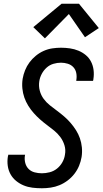

<svg xmlns="http://www.w3.org/2000/svg" viewBox="-20 -998 548 1026"><path d="M204 8Q178 8 153.5 5Q129 2 107 -7Q85 -16 66.5 -31Q48 -46 36.5 -66.5Q25 -87 21.5 -111.5Q18 -136 22 -161Q23 -164 23.5 -166.5Q24 -169 24 -171H114Q114 -170 113.5 -168.5Q113 -167 113 -166Q110 -146 115 -127Q120 -108 133 -95Q146 -82 165 -77Q184 -72 204 -72Q224 -72 245.5 -77.5Q267 -83 284.5 -97Q302 -111 313 -130.5Q324 -150 327 -171Q332 -197 324.5 -221.5Q317 -246 302.5 -265.5Q288 -285 269.5 -300Q251 -315 231.5 -329.5Q212 -344 194 -360Q176 -376 160 -394Q144 -412 131 -433Q118 -454 110 -477Q102 -500 99.5 -525.5Q97 -551 101 -577Q105 -600 114 -622.5Q123 -645 137.5 -664.5Q152 -684 171.5 -700Q191 -716 213.5 -726Q236 -736 259.5 -739.5Q283 -743 306 -743Q330 -743 354 -739.5Q378 -736 399.5 -727Q421 -718 438.5 -703.5Q456 -689 466.5 -668.5Q477 -648 480 -624Q483 -600 479 -575Q479 -573 478.5 -570.5Q478 -568 477 -566H387Q388 -567 388 -568.5Q388 -570 388 -571Q391 -590 387.5 -608Q384 -626 372 -639Q360 -652 342 -657.5Q324 -663 306 -663Q286 -663 265.5 -657Q245 -651 229 -636.5Q213 -622 203 -603Q193 -584 190 -564Q186 -538 192.5 -513.5Q199 -489 213.5 -469.5Q228 -450 247 -435Q266 -420 285.5 -405.5Q305 -391 323 -375.5Q341 -360 357 -341.5Q373 -323 386 -302.5Q399 -282 407 -259Q415 -236 417.5 -210.5Q420 -185 416 -159Q412 -135 402.5 -112Q393 -89 377.5 -69Q362 -49 341.5 -33.5Q321 -18 298 -8.5Q275 1 251 4.5Q227 8 204 8ZM220 -793 158 -853 309 -978H402L508 -848L434 -799L348 -923Z"/></svg>

Font: Iosevka Curly Medium Oblique
Style: Regular
Weight: 500
Italic angle: -9°
Monospace: yes
Designer: Belleve Invis
Foundry: Belleve Invis
Version: Version 11.1.0; ttfautohint (v1.8.3)